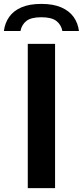

<svg xmlns="http://www.w3.org/2000/svg" viewBox="-64 -965 425 985"><path d="M78.5 0V-740H218.5V0ZM-44 -806Q-39 -846.5 -17 -878Q5 -909.5 45.8 -927.2Q86.5 -945 148 -945Q209.5 -945 250.5 -927Q291.5 -909 313.8 -877.8Q336 -846.5 341 -806H256Q249.5 -839 224.8 -857.8Q200 -876.5 148 -876.5Q96 -876.5 71.8 -857.8Q47.5 -839 41 -806Z"/></svg>

Font: Encode Sans SemiExpanded SemiBold
Style: Regular
Weight: 600
Width: 6
Designer: Multiple Designers
Foundry: Impallari Type
Version: Version 3.002